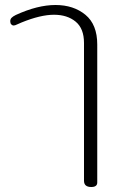

<svg xmlns="http://www.w3.org/2000/svg" viewBox="-20 -578 490 768"><path d="M316 145V-406Q316 -464 282.5 -491.5Q249 -519 196 -519Q142 -519 66 -488Q60 -486 50 -481Q40 -476 35 -476Q29 -476 25 -480.5Q21 -485 21 -493Q21 -501 26 -506.5Q31 -512 43 -518Q130 -558 202 -558Q274 -558 321.5 -519Q369 -480 369 -400V152Q369 170 345 170Q316 170 316 145Z"/></svg>

Font: Maitree Light
Style: Regular
Weight: 300
Designer: CadsonDemak Team
Foundry: CadsonDemak
Version: Version 1.001